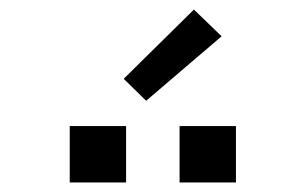

<svg xmlns="http://www.w3.org/2000/svg" viewBox="-20 -993 640 402"><path d="M356 -611V-729H474V-611ZM126 -611V-729H244V-611ZM286 -782 239 -828 386 -973 444 -917Z"/></svg>

Font: Iosevka SS04 Extended
Style: Regular
Weight: 400
Width: 7
Monospace: yes
Designer: Belleve Invis
Foundry: Belleve Invis
Version: Version 19.0.0; ttfautohint (v1.8.4)